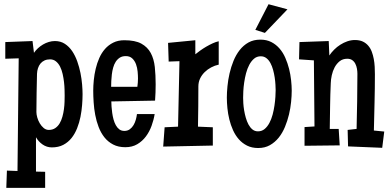

<svg xmlns="http://www.w3.org/2000/svg" viewBox="-20 -701 1877 922"><path d="M376.5 -249Q376.5 -225.1 374.3 -196.8Q372.1 -168.5 366.5 -140.1Q360.8 -111.8 350.3 -85.2Q339.8 -58.6 323.5 -38.1Q307.1 -17.6 283.9 -5.4Q260.7 6.8 229 6.8Q204.6 6.8 184.3 -7.3Q164.1 -21.5 152.8 -42V123L196.8 124V201.2H10.3L13.2 118.2L64 120.1L69.8 -420.9L5.4 -418.9V-499L136.2 -503.9L143.1 -447.3Q150.9 -459 162.1 -469.2Q173.3 -479.5 186.5 -487.3Q199.7 -495.1 214.4 -499.5Q229 -503.9 243.7 -503.9Q271 -503.9 291.5 -490.5Q312 -477.1 326.7 -455.3Q341.3 -433.6 351.1 -406Q360.8 -378.4 366.5 -350.1Q372.1 -321.8 374.3 -295.2Q376.5 -268.6 376.5 -249ZM290.5 -242.2Q290.5 -252.9 290 -270.3Q289.6 -287.6 287.4 -306.9Q285.2 -326.2 280.8 -345.7Q276.4 -365.2 268.6 -380.9Q260.7 -396.5 248.8 -406.2Q236.8 -416 220.2 -416Q205.1 -416 193.6 -410.6Q182.1 -405.3 174.3 -395.8Q166.5 -386.2 162.4 -373.5Q158.2 -360.8 157.7 -346.7Q156.7 -300.8 155.8 -255.1Q154.8 -209.5 154.8 -163.1Q154.8 -151.9 158.9 -137Q163.1 -122.1 170.9 -108.9Q178.7 -95.7 189.7 -86.4Q200.7 -77.1 214.4 -77.1Q232.4 -77.1 245.4 -85.9Q258.3 -94.7 266.6 -108.9Q274.9 -123 279.8 -140.9Q284.7 -158.7 287.1 -177.2Q289.6 -195.8 290 -212.9Q290.5 -230 290.5 -242.2Z M727.5 -295.9Q727.5 -255.9 724.6 -217.8L514.6 -213.9Q514.6 -203.6 515.6 -189.2Q516.6 -174.8 518.8 -158.9Q521 -143.1 525.1 -127.7Q529.3 -112.3 536.1 -99.9Q543 -87.4 553 -79.8Q563 -72.3 577.1 -72.3Q592.3 -72.3 603.3 -80.3Q614.3 -88.4 621.3 -100.3Q628.4 -112.3 632.3 -126.5Q636.2 -140.6 637.7 -153.3H722.7Q718.3 -125.5 708 -97.2Q697.8 -68.8 680.7 -45.9Q663.6 -22.9 639.2 -8.5Q614.7 5.9 582 5.9Q547.9 5.9 523.2 -7.1Q498.5 -20 481.4 -41.5Q464.4 -63 453.6 -91.1Q442.9 -119.1 437.3 -149.2Q431.6 -179.2 429.7 -209.5Q427.7 -239.7 427.7 -265.6Q427.7 -289.1 430.4 -316.4Q433.1 -343.8 439.5 -370.6Q445.8 -397.5 456.8 -422.4Q467.8 -447.3 484.4 -466.1Q501 -484.9 523.9 -496.3Q546.9 -507.8 577.1 -507.8Q628.9 -507.8 658.7 -491.5Q688.5 -475.1 703.9 -446.5Q719.2 -418 723.4 -379.2Q727.5 -340.3 727.5 -295.9ZM642.6 -324.2Q642.6 -338.9 640.9 -357.4Q639.2 -376 633.1 -392.6Q627 -409.2 615.2 -420.4Q603.5 -431.6 584 -431.6Q566.9 -431.6 555.2 -424.1Q543.5 -416.5 535.6 -404.3Q527.8 -392.1 523.4 -376.2Q519 -360.4 517.1 -344Q515.1 -327.6 514.4 -312Q513.7 -296.4 513.7 -284.2H639.6Q642.6 -304.7 642.6 -324.2Z M1030.3 -390.6Q1011.7 -386.7 994.1 -377.4Q976.6 -368.2 962.9 -354.7Q949.2 -341.3 940.9 -324Q932.6 -306.6 932.6 -286.1Q932.6 -237.3 932.1 -189.5Q931.6 -141.6 930.7 -92.8L1002 -89.8V-2L763.7 2.9L770.5 -89.8L835 -92.8L841.8 -407.2L790 -405.3L787.1 -495.1L918 -507.8V-440.4Q928.2 -448.7 941.9 -458.5Q955.6 -468.3 970.7 -477.1Q985.8 -485.8 1001.2 -492.9Q1016.6 -500 1030.3 -502.9Z M1380.9 -265.6Q1380.9 -241.2 1377.9 -211.4Q1375 -181.6 1367.7 -151.1Q1360.4 -120.6 1348.4 -91.6Q1336.4 -62.5 1318.4 -40Q1300.3 -17.6 1276.1 -3.9Q1252 9.8 1219.7 9.8Q1189.5 9.8 1166.5 -1.7Q1143.6 -13.2 1127 -32Q1110.4 -50.8 1099.1 -75.7Q1087.9 -100.6 1081.3 -127.4Q1074.7 -154.3 1072 -181.6Q1069.3 -209 1069.3 -232.4Q1069.3 -256.8 1072.3 -287.1Q1075.2 -317.4 1082.3 -348.4Q1089.4 -379.4 1101.3 -408.7Q1113.3 -438 1131.1 -460.7Q1148.9 -483.4 1173.3 -497.1Q1197.8 -510.7 1230.5 -510.7Q1260.3 -510.7 1283 -499Q1305.7 -487.3 1322.5 -467.8Q1339.4 -448.2 1350.3 -422.9Q1361.3 -397.5 1368.2 -370.4Q1375 -343.3 1377.9 -315.9Q1380.9 -288.6 1380.9 -265.6ZM1303.7 -268.6Q1303.7 -278.8 1302.7 -294.9Q1301.8 -311 1299.1 -329.1Q1296.4 -347.2 1291.5 -365.2Q1286.6 -383.3 1278.8 -397.9Q1271 -412.6 1259.5 -421.6Q1248 -430.7 1232.4 -430.7Q1213.4 -430.7 1200 -419.2Q1186.5 -407.7 1177 -389.6Q1167.5 -371.6 1161.6 -349.4Q1155.8 -327.1 1152.6 -304.9Q1149.4 -282.7 1148.4 -263.2Q1147.5 -243.7 1147.5 -231.4Q1147.5 -221.2 1148.4 -205.3Q1149.4 -189.5 1152.3 -171.4Q1155.3 -153.3 1160.4 -135.5Q1165.5 -117.7 1173.3 -103Q1181.2 -88.4 1192.4 -79.3Q1203.6 -70.3 1218.8 -70.3Q1237.3 -70.3 1250.7 -81.5Q1264.2 -92.8 1273.7 -110.6Q1283.2 -128.4 1289.1 -150.4Q1294.9 -172.4 1298.1 -194.6Q1301.3 -216.8 1302.5 -236.3Q1303.7 -255.9 1303.7 -268.6ZM1360.4 -656.2 1252 -543 1206.1 -557.6 1269.5 -680.7Z M1825.2 -69.3 1815.4 8.8 1651.4 2 1649.4 -77.1 1692.4 -82Q1693.8 -148.4 1695.1 -214.4Q1696.3 -280.3 1696.3 -346.7Q1696.3 -358.4 1694.1 -371.1Q1691.9 -383.8 1686.5 -394.5Q1681.2 -405.3 1671.6 -412.1Q1662.1 -418.9 1647.5 -418.9Q1626 -418.9 1611.1 -407Q1596.2 -395 1586.9 -377.4Q1577.6 -359.9 1573.2 -339.4Q1568.8 -318.8 1568.4 -301.8Q1565.9 -246.6 1565.2 -191.9Q1564.5 -137.2 1563.5 -82H1606.4L1611.3 -2.9L1442.4 -1V-90.8L1490.2 -93.8L1487.3 -411.1L1416 -416L1418 -499L1558.6 -503.9L1561.5 -434.6Q1571.3 -449.2 1584.7 -462.6Q1598.1 -476.1 1614.3 -486.3Q1630.4 -496.6 1648.2 -502.7Q1666 -508.8 1684.6 -508.8Q1706.5 -508.8 1722.2 -501.5Q1737.8 -494.1 1748.5 -481.4Q1759.3 -468.8 1765.4 -452.4Q1771.5 -436 1774.9 -417.7Q1778.3 -399.4 1779.3 -380.6Q1780.3 -361.8 1780.3 -344.7Q1780.3 -276.9 1778.6 -209.5Q1776.9 -142.1 1775.4 -74.2Z"/></svg>

Font: Maiden Orange
Style: Regular
Weight: 400
Designer: Astigmatic (AOETI)
Foundry: Astigmatic (AOETI)
Version: Version 1.000